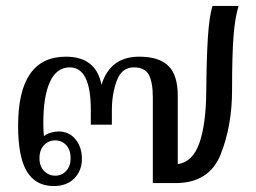

<svg xmlns="http://www.w3.org/2000/svg" viewBox="-20 -617 863 647"><path d="M41 -193Q41 -426 202 -426Q304 -426 322 -331Q351 -426 449 -426Q516 -426 547.5 -395Q579 -364 579 -295V-64Q629 -71 651.5 -134Q674 -197 675 -307Q676 -420 680.5 -490.5Q685 -561 696 -597H784Q772 -559 767 -495.5Q762 -432 762 -314Q762 -193 723.5 -96.5Q685 0 571 0H495V-288Q495 -340 481.5 -365Q468 -390 431 -390Q390 -390 373.5 -345Q357 -300 357 -247V-197H286V-247Q286 -390 215 -390Q171 -390 148.5 -341.5Q126 -293 126 -203Q126 -175 128 -158Q137 -166 151 -170Q165 -174 177 -174Q213 -174 234.5 -147.5Q256 -121 256 -82Q256 -42 230.5 -16Q205 10 161 10Q101 10 71 -38.5Q41 -87 41 -193ZM218 -84Q218 -112 203 -128Q188 -144 166 -144Q144 -144 128.5 -128Q113 -112 113 -84Q113 -57 128.5 -41Q144 -25 166 -25Q188 -25 203 -41Q218 -57 218 -84Z"/></svg>

Font: Trirong
Style: Regular
Weight: 400
Designer: Katatrad Team
Foundry: CadsonDemak
Version: Version 1.001